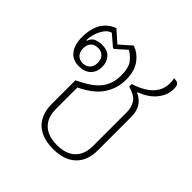

<svg xmlns="http://www.w3.org/2000/svg" viewBox="-161 -697 828 828"><g transform="rotate(45 253.0 -282.5)"><path d="M283 10Q238 10 206.5 -5.5Q175 -21 158.5 -51Q142 -81 142 -122V-268Q178 -285 202.5 -302Q227 -319 241 -338Q255 -357 261 -378Q267 -399 267 -422Q267 -470 249.5 -491.5Q232 -513 212 -524L164 -481H158L108 -524Q85 -518 69 -487Q53 -456 53 -424L56 -423Q64 -446 82 -452Q100 -458 114 -458Q149 -458 166 -439Q183 -420 183 -391Q183 -359 163.5 -340Q144 -321 110 -321Q71 -321 50.5 -347.5Q30 -374 30 -420Q30 -452 38 -478Q46 -504 63.5 -523Q81 -542 108 -552L161 -505L214 -552Q250 -539 272.5 -507Q295 -475 295 -424Q295 -371 266 -327.5Q237 -284 170 -252V-121Q170 -70 199 -42Q228 -14 283 -14Q338 -14 367 -42Q396 -70 396 -121V-327Q396 -356 382.5 -378Q369 -400 325 -413V-428Q368 -442 395 -462Q422 -482 433 -510Q444 -538 437 -575Q447 -575 454 -573Q461 -571 465 -564Q469 -557 469 -541Q469 -505 443.5 -472.5Q418 -440 368 -421V-418Q397 -405 410.5 -382Q424 -359 424 -327V-122Q424 -60 387.5 -25Q351 10 283 10ZM112 -342Q132 -342 144.5 -354.5Q157 -367 157 -389Q157 -412 144.5 -424Q132 -436 112 -436Q92 -436 80 -424Q68 -412 68 -389Q68 -367 80 -354.5Q92 -342 112 -342Z"/></g></svg>

Font: Noto Serif Thai Thin
Style: Regular
Weight: 250
Version: Version 2.001